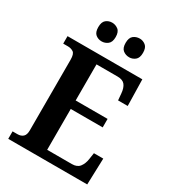

<svg xmlns="http://www.w3.org/2000/svg" viewBox="-216 -1037 1042 1156"><g transform="rotate(30 305.0 -459.5)"><path d="M26 0V-52H60Q84 -52 98.5 -65Q113 -78 113 -109V-600Q113 -641 96.5 -651.5Q80 -662 59 -662H26V-714H546L550 -531H483L479 -577Q476 -614 460.5 -634Q445 -654 408 -654H262V-403H484V-344H262V-60H434Q470 -60 487 -82Q504 -104 509 -137L516 -183H581L575 0ZM411 -789Q386 -789 367.5 -803.5Q349 -818 349 -854Q349 -890 367.5 -904.5Q386 -919 411 -919Q433 -919 451.5 -904.5Q470 -890 470 -854Q470 -818 451.5 -803.5Q433 -789 411 -789ZM219 -789Q195 -789 177 -803.5Q159 -818 159 -854Q159 -890 177 -904.5Q195 -919 219 -919Q242 -919 261 -904.5Q280 -890 280 -854Q280 -818 261 -803.5Q242 -789 219 -789Z"/></g></svg>

Font: Noto Serif Devanagari SemiCondensed
Style: Bold
Weight: 700
Width: 4
Designer: Universal Thirst, Indian Type Foundry and the Monotype Design Team
Foundry: Monotype Imaging Inc.
Version: Version 2.004; ttfautohint (v1.8.4.7-5d5b)